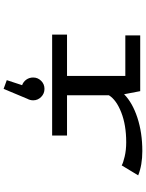

<svg xmlns="http://www.w3.org/2000/svg" viewBox="111 -663 828 1090"><g transform="rotate(90 525.0 -118.0)"><path d="M521 -84.5H749.5V0H176.5V-84.5H411V-415.5H181V-500H497.5L515 -408.5Q563 -456 648.2 -484Q733.5 -512 837.5 -512Q917 -512 975.5 -488.5L919 -395Q905.5 -403 868.8 -411.8Q832 -420.5 787.5 -420.5Q690 -420.5 618.5 -392.5Q547 -364.5 521 -322.5ZM549.5 107.5Q549.5 125 541 140.5L484.5 275.5L435 257.5L463.5 170.5Q444 163.5 432 146.5Q420 129.5 420 107.5Q420 81.5 438.8 62.5Q457.5 43.5 484.5 43.5Q511.5 43.5 530.5 62.5Q549.5 81.5 549.5 107.5Z"/></g></svg>

Font: League Mono Extended
Style: Regular
Weight: 400
Width: 9
Designer: Tyler Finck
Foundry: The League of Moveable Type / Tyler Finck
Version: Version 2.210